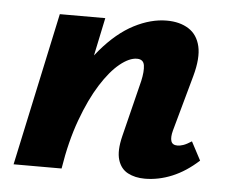

<svg xmlns="http://www.w3.org/2000/svg" viewBox="-40 -477 630 530"><g transform="rotate(5 275.0 -212.0)"><path d="M379 8Q352 8 332 -2.5Q312 -13 304.5 -37.5Q297 -62 307 -103L346 -260Q352 -287 349.5 -303.5Q347 -320 329 -320Q308 -320 282 -299Q256 -278 230 -237Q204 -196 182 -136Q160 -76 148 0H80Q105 -117 141.5 -199.5Q178 -282 221.5 -333Q265 -384 311.5 -408Q358 -432 402 -432Q438 -432 462.5 -416.5Q487 -401 494.5 -369Q502 -337 488 -286L445 -131Q440 -112 443.5 -101.5Q447 -91 461 -91Q468 -91 477 -94Q486 -97 500 -106L527 -55Q492 -23 454.5 -7.5Q417 8 379 8ZM15 0 106 -424H232L143 0Z"/></g></svg>

Font: Ysabeau Office ExtraBold
Style: Italic
Weight: 800
Italic angle: -12°
Designer: Christian Thalmann (Catharsis Fonts)
Version: Version 2.001;gftools[0.9.30]; featfreeze: tnum,lnum,ss02